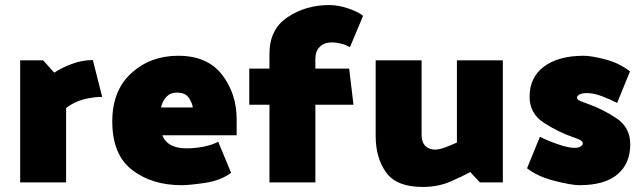

<svg xmlns="http://www.w3.org/2000/svg" viewBox="-20 -723 2546 761"><path d="M60 0V-484H151L195 -435Q225 -455 266 -470Q307 -485 348 -485L385 -339Q349 -339 311 -329Q273 -319 242 -295V0Z M425 -242Q425 -364 500.5 -433Q576 -502 686 -502Q802 -502 860 -427Q918 -352 918 -250V-187H623Q635 -159 659.5 -147Q684 -135 718 -135Q750 -135 783.5 -141Q817 -147 845 -161L896 -38Q854 -7 792 2Q730 11 700 11Q582 11 503.5 -49.5Q425 -110 425 -242ZM744 -297Q743 -313 729 -334.5Q715 -356 681 -356Q656 -356 640.5 -340.5Q625 -325 618 -297Z M1381 -308H1230V0H1048V-308H968V-451H1048V-510Q1048 -607 1120 -655Q1192 -703 1285 -703Q1320 -703 1360.5 -689.5Q1401 -676 1419 -660L1367 -536Q1350 -546 1330 -550.5Q1310 -555 1297 -555Q1265 -555 1247.5 -537.5Q1230 -520 1230 -490V-451H1364Z M1844 -41Q1813 -24 1764.5 -3Q1716 18 1655 18Q1552 18 1510.5 -39.5Q1469 -97 1469 -184V-484H1651V-188Q1651 -160 1665.5 -145Q1680 -130 1705 -130Q1721 -130 1745 -139Q1769 -148 1791 -158V-484H1973V0H1882Z M2267 -337Q2267 -330 2274.5 -325.5Q2282 -321 2308 -312Q2368 -291 2423 -254.5Q2478 -218 2478 -151Q2478 -75 2427.5 -32Q2377 11 2276 11Q2246 11 2178.5 -6Q2111 -23 2069 -56L2120 -181Q2149 -166 2190.5 -151.5Q2232 -137 2258 -137Q2274 -137 2282 -143Q2290 -149 2290 -154Q2290 -161 2282 -166.5Q2274 -172 2252 -179Q2192 -200 2135.5 -236.5Q2079 -273 2079 -340Q2079 -416 2136 -459Q2193 -502 2294 -502Q2324 -502 2379.5 -487.5Q2435 -473 2477 -440L2426 -315Q2397 -330 2365 -342Q2333 -354 2307 -354Q2285 -354 2276 -348Q2267 -342 2267 -337Z"/></svg>

Font: Palanquin Dark
Style: Bold
Weight: 700
Designer: Pria Ravichandran
Version: Version 1.000